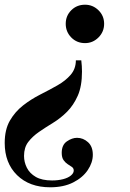

<svg xmlns="http://www.w3.org/2000/svg" viewBox="-59 -474 553 815"><path d="M286 -218Q289 -193 289 -170Q289 -108 271 -67.5Q253 -27 225.5 0.5Q198 28 166 47.5Q134 67 106.5 86Q79 105 61 128.5Q43 152 43 188Q43 214 55 238Q67 262 93 277Q119 292 162 292Q188 292 209 286.5Q230 281 242 271Q254 261 254 250Q254 240 246 234.5Q238 229 228.5 223Q219 217 211 206Q203 195 203 175Q203 141 225 126Q247 111 268 111Q294 111 314.5 129.5Q335 148 335 183Q335 216 313.5 248Q292 280 251.5 300.5Q211 321 154 321Q66 321 13.5 269.5Q-39 218 -39 133Q-39 76 -17 38Q5 0 39 -26.5Q73 -53 111.5 -72.5Q150 -92 184.5 -111.5Q219 -131 241 -156.5Q263 -182 263 -218ZM302 -454Q335 -454 359 -430.5Q383 -407 383 -373Q383 -339 359 -315Q335 -291 302 -291Q267 -291 243.5 -315Q220 -339 220 -373Q220 -407 243.5 -430.5Q267 -454 302 -454Z"/></svg>

Font: Libre Bodoni SemiBold
Style: Italic
Weight: 600
Italic angle: -13°
Version: Version 2.003